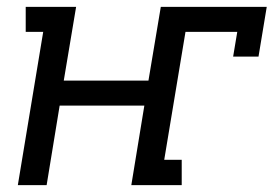

<svg xmlns="http://www.w3.org/2000/svg" viewBox="-20 -540 798 560"><path d="M32 0 106 -447H55V-520H202L166 -305H413L449 -520H758L734 -375H660L672 -447H521L459 -74H510V0H363L401 -232H154L116 0Z"/></svg>

Font: Iosevka Plex Etoile
Style: Italic
Weight: 400
Italic angle: -9°
Designer: Belleve Invis
Foundry: Belleve Invis
Version: Version 25.1.1; ttfautohint (v1.8.4)